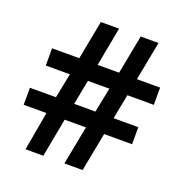

<svg xmlns="http://www.w3.org/2000/svg" viewBox="-128 -828 902 942"><g transform="rotate(20 323.0 -356.5)"><path d="M485 -420H623V-510H502L541 -713H448L409 -510H297L335 -713H240L201 -510H59V-420H185L159 -291H23V-202H142L106 0H199L237 -202H348L309 0H404L443 -202H589V-291H460ZM254 -291 279 -420H391L365 -291Z"/></g></svg>

Font: Noto Kufi Arabic SemiBold
Style: Regular
Weight: 600
Designer: Monotype Design Team, David Williams, Khaled Hosny
Foundry: Google LLC
Version: Version 2.109